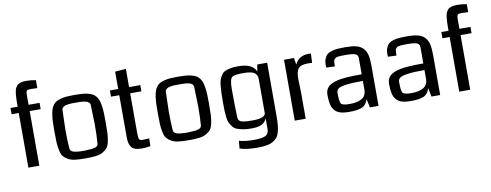

<svg xmlns="http://www.w3.org/2000/svg" viewBox="-72 -1116 4251 1663"><g transform="rotate(-10 2054.0 -284.5)"><path d="M290.5 -734.9V-665Q264.2 -666.5 239.7 -666.5Q209.5 -666.5 203.1 -663.6Q192.4 -658.2 190.9 -630.9Q190.4 -620.6 190.4 -603Q190.4 -595.7 190.7 -573.5Q190.9 -551.3 190.9 -535.6H287.6V-480.5H190.9V0H94.7V-480.5H31.7V-535.6H94.7Q94.7 -562.5 95 -579.3Q95.2 -596.2 96.2 -616.7Q97.2 -637.2 98.6 -649.4Q100.1 -661.6 103.3 -675.8Q106.4 -689.9 110.6 -698Q114.7 -706.1 121.1 -714.8Q127.4 -723.6 135.5 -728Q143.6 -732.4 154.3 -736.3Q165 -740.2 178 -741.7Q190.9 -743.2 207.5 -743.2Q247.1 -743.2 290.5 -734.9Z M597.2 -60.1Q666.5 -61.5 693.6 -70.3Q720.7 -79.1 720.7 -105Q726.1 -174.8 726.1 -266.6Q726.1 -296.9 723.6 -353.3Q721.2 -409.7 721.2 -437Q721.2 -445.3 718.5 -452.1Q715.8 -459 709.7 -463.6Q703.6 -468.3 697.5 -471.7Q691.4 -475.1 680.4 -477.1Q669.4 -479 661.9 -480.5Q654.3 -481.9 640.4 -482.4Q626.5 -482.9 618.9 -482.9Q611.3 -482.9 596.7 -482.9Q582 -482.9 574.5 -482.9Q566.9 -482.9 553 -482.4Q539.1 -481.9 531.5 -480.5Q523.9 -479 512.9 -477.1Q502 -475.1 495.8 -471.7Q489.7 -468.3 483.6 -463.6Q477.5 -459 474.9 -452.1Q472.2 -445.3 472.2 -437Q472.2 -409.7 469.7 -353.3Q467.3 -296.9 467.3 -266.6Q467.3 -174.8 472.7 -105Q472.7 -79.1 501.2 -69.6Q529.8 -60.1 597.2 -60.1ZM596.2 7.3Q542 7.3 505.9 2.9Q469.7 -1.5 443.6 -16.4Q417.5 -31.2 403.8 -48.1Q390.1 -64.9 382.3 -101.3Q374.5 -137.7 372.8 -173.3Q371.1 -209 371.1 -272.5Q371.1 -319.8 372.3 -351.6Q373.5 -383.3 377.9 -413.8Q382.3 -444.3 388.9 -463.1Q395.5 -481.9 408 -498.8Q420.4 -515.6 436 -524.4Q451.7 -533.2 475.8 -539.8Q500 -546.4 528.6 -548.6Q557.1 -550.8 596.7 -550.8Q636.2 -550.8 664.8 -548.6Q693.4 -546.4 717.5 -539.8Q741.7 -533.2 757.3 -524.4Q772.9 -515.6 785.4 -498.8Q797.9 -481.9 804.4 -463.1Q811 -444.3 815.4 -413.8Q819.8 -383.3 821 -351.6Q822.3 -319.8 822.3 -272.5Q822.3 -209 820.6 -173.3Q818.8 -137.7 811 -101.3Q803.2 -64.9 789.3 -47.9Q775.4 -30.8 749.3 -16.1Q723.1 -1.5 687 2.9Q650.9 7.3 596.2 7.3Z M1169.4 -67.9 1167.5 0.5Q1126.5 7.3 1093.3 7.3Q1057.6 7.3 1034.4 -0.5Q1011.2 -8.3 999.5 -25.4Q987.8 -42.5 983.4 -63.2Q979 -84 979 -116.2V-481H906.2V-535.6H979V-688L1074.7 -695.8V-535.6H1173.3V-481H1074.7V-148.9Q1074.7 -96.2 1079.8 -80.6Q1085 -64.9 1107.9 -64.9Q1130.4 -64.9 1169.4 -67.9Z M1506.3 -60.1Q1575.7 -61.5 1602.8 -70.3Q1629.9 -79.1 1629.9 -105Q1635.3 -174.8 1635.3 -266.6Q1635.3 -296.9 1632.8 -353.3Q1630.4 -409.7 1630.4 -437Q1630.4 -445.3 1627.7 -452.1Q1625 -459 1618.9 -463.6Q1612.8 -468.3 1606.7 -471.7Q1600.6 -475.1 1589.6 -477.1Q1578.6 -479 1571 -480.5Q1563.5 -481.9 1549.6 -482.4Q1535.6 -482.9 1528.1 -482.9Q1520.5 -482.9 1505.9 -482.9Q1491.2 -482.9 1483.6 -482.9Q1476.1 -482.9 1462.2 -482.4Q1448.2 -481.9 1440.7 -480.5Q1433.1 -479 1422.1 -477.1Q1411.1 -475.1 1405 -471.7Q1398.9 -468.3 1392.8 -463.6Q1386.7 -459 1384 -452.1Q1381.3 -445.3 1381.3 -437Q1381.3 -409.7 1378.9 -353.3Q1376.5 -296.9 1376.5 -266.6Q1376.5 -174.8 1381.8 -105Q1381.8 -79.1 1410.4 -69.6Q1439 -60.1 1506.3 -60.1ZM1505.4 7.3Q1451.2 7.3 1415 2.9Q1378.9 -1.5 1352.8 -16.4Q1326.7 -31.2 1313 -48.1Q1299.3 -64.9 1291.5 -101.3Q1283.7 -137.7 1282 -173.3Q1280.3 -209 1280.3 -272.5Q1280.3 -319.8 1281.5 -351.6Q1282.7 -383.3 1287.1 -413.8Q1291.5 -444.3 1298.1 -463.1Q1304.7 -481.9 1317.1 -498.8Q1329.6 -515.6 1345.2 -524.4Q1360.8 -533.2 1385 -539.8Q1409.2 -546.4 1437.7 -548.6Q1466.3 -550.8 1505.9 -550.8Q1545.4 -550.8 1574 -548.6Q1602.5 -546.4 1626.7 -539.8Q1650.9 -533.2 1666.5 -524.4Q1682.1 -515.6 1694.6 -498.8Q1707 -481.9 1713.6 -463.1Q1720.2 -444.3 1724.6 -413.8Q1729 -383.3 1730.2 -351.6Q1731.4 -319.8 1731.4 -272.5Q1731.4 -209 1729.7 -173.3Q1728 -137.7 1720.2 -101.3Q1712.4 -64.9 1698.5 -47.9Q1684.6 -30.8 1658.4 -16.1Q1632.3 -1.5 1596.2 2.9Q1560.1 7.3 1505.4 7.3Z M2289.1 -535.6V-67.9Q2289.1 -19.5 2285.9 13.7Q2282.7 46.9 2274.2 75.7Q2265.6 104.5 2251 121.8Q2236.3 139.2 2212.2 151.9Q2188 164.6 2155.3 169.4Q2122.6 174.3 2076.7 174.3Q1981 174.3 1924.3 154.3L1930.7 87.9Q1985.4 103 2060.5 103Q2096.2 103 2120.8 99.1Q2145.5 95.2 2159.4 89.4Q2173.3 83.5 2180.9 72.5Q2188.5 61.5 2190.7 50.8Q2192.9 40 2192.9 23.4L2192.4 -64Q2179.2 -29.8 2147 -14.2Q2114.7 1.5 2056.2 1.5Q2014.2 1.5 1982.9 -4.4Q1951.7 -10.3 1929.7 -19Q1907.7 -27.8 1893.3 -46.6Q1878.9 -65.4 1870.6 -82.3Q1862.3 -99.1 1858.4 -130.6Q1854.5 -162.1 1853.5 -187.3Q1852.5 -212.4 1852.5 -255.9Q1852.5 -311 1853.5 -342.3Q1854.5 -373.5 1857.9 -409.9Q1861.3 -446.3 1869.1 -464.8Q1877 -483.4 1889.4 -502.7Q1901.9 -522 1921.9 -530.3Q1941.9 -538.6 1969 -543.9Q1996.1 -549.3 2033.7 -549.3Q2097.7 -549.3 2136.2 -532Q2174.8 -514.6 2192.4 -476.1L2201.7 -535.6ZM2192.9 -108.9V-406.7Q2192.9 -447.8 2165.8 -465.6Q2138.7 -483.4 2068.8 -483.4Q2000.5 -483.4 1975.1 -471.2Q1947.8 -458 1947.8 -364.3Q1947.8 -223.1 1951.7 -118.2Q1953.1 -95.2 1963.6 -84.5Q1974.1 -73.7 1999.5 -69.6Q2024.9 -65.4 2079.1 -65.4Q2188 -65.4 2192.9 -108.9Z M2676.3 -547.9 2672.4 -466.3Q2653.8 -468.8 2637.2 -468.8Q2602.5 -468.8 2581.1 -461.9Q2559.6 -455.1 2548.6 -438.5Q2537.6 -421.9 2533.9 -400.6Q2530.3 -379.4 2530.3 -343.8Q2530.3 -323.7 2532 -285.2Q2533.7 -246.6 2533.7 -230V0H2437.5V-535.6H2524.9L2534.7 -475.6Q2549.8 -510.7 2580.6 -530Q2611.3 -549.3 2654.3 -549.3Q2665 -549.3 2676.3 -547.9Z M3174.3 0H3098.1L3082.5 -76.7Q3067.9 -26.4 3029.5 -9.5Q2991.2 7.3 2917.5 7.3Q2868.7 7.3 2837.4 -2.2Q2806.2 -11.7 2787.6 -34.2Q2769 -56.6 2762 -89.1Q2754.9 -121.6 2754.9 -172.9Q2754.9 -195.8 2762.9 -213.9Q2771 -231.9 2784.9 -244.6Q2798.8 -257.3 2822 -266.6Q2845.2 -275.9 2870.1 -281.2Q2895 -286.6 2930.4 -289.8Q2965.8 -293 2999.5 -293.9Q3033.2 -294.9 3078.1 -294.9V-439.9Q3078.1 -464.8 3054.7 -474.4Q3031.2 -483.9 2971.2 -483.9Q2929.2 -483.9 2908.2 -481.9Q2887.2 -480 2876.2 -470.5Q2865.2 -460.9 2863.5 -451.7Q2861.8 -442.4 2861.3 -417Q2860.8 -407.7 2860.8 -402.3L2786.1 -405.3Q2785.2 -413.1 2785.2 -428.2Q2785.2 -460.9 2794.7 -483.6Q2804.2 -506.3 2819.3 -519.3Q2834.5 -532.2 2860.8 -539.6Q2887.2 -546.9 2913.1 -548.8Q2939 -550.8 2977.5 -550.8Q3036.1 -550.8 3072.8 -541.7Q3109.4 -532.7 3132.8 -509.3Q3156.2 -485.8 3165.3 -449.5Q3174.3 -413.1 3174.3 -354.5ZM3078.1 -153.3V-236.8Q2981.9 -236.8 2930.2 -229.5Q2878.4 -222.2 2861.1 -209.2Q2843.8 -196.3 2843.8 -172.9Q2843.8 -171.9 2843.8 -169.9Q2843.8 -95.7 2856 -77.6Q2868.2 -59.6 2930.7 -59.6Q2983.9 -59.6 3017.1 -72.3Q3050.3 -85 3063.2 -104.7Q3076.2 -124.5 3078.1 -153.3Z M3716.3 0H3640.1L3624.5 -76.7Q3609.9 -26.4 3571.5 -9.5Q3533.2 7.3 3459.5 7.3Q3410.6 7.3 3379.4 -2.2Q3348.1 -11.7 3329.6 -34.2Q3311 -56.6 3304 -89.1Q3296.9 -121.6 3296.9 -172.9Q3296.9 -195.8 3304.9 -213.9Q3313 -231.9 3326.9 -244.6Q3340.8 -257.3 3364 -266.6Q3387.2 -275.9 3412.1 -281.2Q3437 -286.6 3472.4 -289.8Q3507.8 -293 3541.5 -293.9Q3575.2 -294.9 3620.1 -294.9V-439.9Q3620.1 -464.8 3596.7 -474.4Q3573.2 -483.9 3513.2 -483.9Q3471.2 -483.9 3450.2 -481.9Q3429.2 -480 3418.2 -470.5Q3407.2 -460.9 3405.5 -451.7Q3403.8 -442.4 3403.3 -417Q3402.8 -407.7 3402.8 -402.3L3328.1 -405.3Q3327.1 -413.1 3327.1 -428.2Q3327.1 -460.9 3336.7 -483.6Q3346.2 -506.3 3361.3 -519.3Q3376.5 -532.2 3402.8 -539.6Q3429.2 -546.9 3455.1 -548.8Q3481 -550.8 3519.5 -550.8Q3578.1 -550.8 3614.7 -541.7Q3651.4 -532.7 3674.8 -509.3Q3698.2 -485.8 3707.3 -449.5Q3716.3 -413.1 3716.3 -354.5ZM3620.1 -153.3V-236.8Q3523.9 -236.8 3472.2 -229.5Q3420.4 -222.2 3403.1 -209.2Q3385.7 -196.3 3385.7 -172.9Q3385.7 -171.9 3385.7 -169.9Q3385.7 -95.7 3397.9 -77.6Q3410.2 -59.6 3472.7 -59.6Q3525.9 -59.6 3559.1 -72.3Q3592.3 -85 3605.2 -104.7Q3618.2 -124.5 3620.1 -153.3Z M4080.1 -734.9V-665Q4053.7 -666.5 4029.3 -666.5Q3999 -666.5 3992.7 -663.6Q3981.9 -658.2 3980.5 -630.9Q3980 -620.6 3980 -603Q3980 -595.7 3980.2 -573.5Q3980.5 -551.3 3980.5 -535.6H4077.1V-480.5H3980.5V0H3884.3V-480.5H3821.3V-535.6H3884.3Q3884.3 -562.5 3884.5 -579.3Q3884.8 -596.2 3885.7 -616.7Q3886.7 -637.2 3888.2 -649.4Q3889.6 -661.6 3892.8 -675.8Q3896 -689.9 3900.1 -698Q3904.3 -706.1 3910.6 -714.8Q3917 -723.6 3925 -728Q3933.1 -732.4 3943.8 -736.3Q3954.6 -740.2 3967.5 -741.7Q3980.5 -743.2 3997.1 -743.2Q4036.6 -743.2 4080.1 -734.9Z"/></g></svg>

Font: Coda
Style: Regular
Weight: 400
Designer: vernon adams
Foundry: vernon adams
Version: Version 2.001; ttfautohint (v0.8) -r 50 -G 200 -x